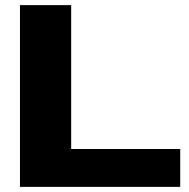

<svg xmlns="http://www.w3.org/2000/svg" viewBox="-20 -730 740 750"><path d="M58 0V-710H258V-148H684V0Z"/></svg>

Font: Special Gothic Expanded One
Style: Regular
Weight: 400
Designer: Alistair McCready
Foundry: Monolith
Version: Version 1.010; ttfautohint (v1.8.4.7-5d5b)